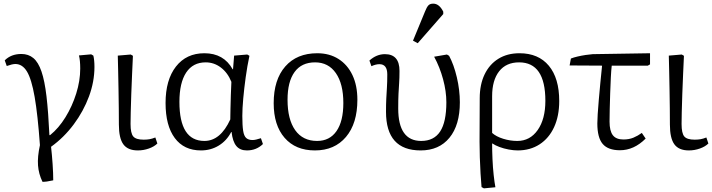

<svg xmlns="http://www.w3.org/2000/svg" viewBox="-20 -811 3907 1053"><path d="M213 186Q192 143 188.5 96Q185 49 199 -15Q187 -182 170 -279.5Q153 -377 128 -418.5Q103 -460 64 -460Q48 -460 17 -449L6 -480Q41 -515 97 -515Q136 -515 163 -492.5Q190 -470 207.5 -419Q225 -368 235 -282.5Q245 -197 251 -70H255Q302 -108 339 -168Q376 -228 398 -298Q420 -368 420 -435Q420 -480 413 -507L480 -513L492 -506Q498 -481 498 -444Q498 -363 468 -282Q438 -201 384.5 -129Q331 -57 260 -6Q265 37 268.5 88.5Q272 140 272 178Q232 187 213 186Z M736 14Q681 14 656.5 -19.5Q632 -53 632 -128Q632 -165 631.5 -215Q631 -265 630 -319Q629 -373 628 -422Q627 -471 626 -506L697 -512L709 -505Q707 -462 704.5 -406.5Q702 -351 700 -295.5Q698 -240 697 -195.5Q696 -151 696 -131Q696 -80 711 -62.5Q726 -45 768 -45Q786 -45 800 -47.5Q814 -50 832 -57L843 -24Q826 -7 796.5 3.5Q767 14 736 14Z M1082 14Q989 14 938.5 -54Q888 -122 888 -246Q888 -373 945 -446Q1002 -519 1101 -519Q1207 -519 1256 -431H1258L1264 -506L1336 -512L1348 -505Q1336 -449 1327.5 -387.5Q1319 -326 1314 -270.5Q1309 -215 1309 -175Q1309 -123 1313.5 -94Q1318 -65 1330.5 -54Q1343 -43 1365 -43Q1381 -43 1411 -53L1422 -21Q1386 14 1334 14Q1296 14 1276 -10.5Q1256 -35 1250 -87H1248Q1223 -39 1179.5 -12.5Q1136 14 1082 14ZM1101 -38Q1189 -38 1243 -156Q1243 -179 1244 -214.5Q1245 -250 1246 -289Q1247 -328 1249 -362Q1229 -412 1191.5 -440.5Q1154 -469 1108 -469Q1038 -469 1001 -413Q964 -357 964 -252Q964 -38 1101 -38Z M1707 14Q1601 14 1541 -55Q1481 -124 1481 -245Q1481 -374 1544.5 -446.5Q1608 -519 1720 -519Q1787 -519 1836.5 -487.5Q1886 -456 1913 -399Q1940 -342 1940 -264Q1940 -134 1877.5 -60Q1815 14 1707 14ZM1719 -38Q1788 -38 1825.5 -92Q1863 -146 1863 -246Q1863 -351 1822 -410Q1781 -469 1708 -469Q1634 -469 1595.5 -416Q1557 -363 1557 -264Q1557 -156 1599 -97Q1641 -38 1719 -38Z M2287 14Q2097 14 2097 -198Q2097 -239 2098.5 -269Q2100 -299 2102 -330Q2104 -361 2104 -403Q2104 -459 2061 -459Q2041 -459 2017 -448L2006 -479Q2045 -514 2091 -514Q2171 -514 2171 -422Q2171 -383 2169 -355Q2167 -327 2165.5 -296Q2164 -265 2164 -216Q2164 -38 2290 -38Q2360 -38 2394 -90Q2428 -142 2428 -250Q2428 -310 2410 -376.5Q2392 -443 2361 -500L2431 -512L2443 -505Q2469 -457 2485.5 -387Q2502 -317 2502 -250Q2502 -125 2445 -55.5Q2388 14 2287 14ZM2271 -574 2245 -588 2311 -748Q2320 -771 2329 -781Q2338 -791 2356 -791Q2389 -791 2411 -747V-734Z M2634 222 2621 215Q2618 184 2615.5 141Q2613 98 2611.5 52Q2610 6 2610 -34L2611 -272Q2611 -347 2637.5 -402.5Q2664 -458 2713 -488.5Q2762 -519 2829 -519Q2933 -519 2990 -450.5Q3047 -382 3047 -257Q3047 -175 3019 -114Q2991 -53 2939.5 -19.5Q2888 14 2819 14Q2797 14 2770 9Q2743 4 2719 -5Q2695 -14 2681 -24H2679Q2679 16 2681 62Q2683 108 2687.5 149Q2692 190 2697 216ZM2817 -38Q2887 -38 2929 -98Q2971 -158 2971 -258Q2971 -469 2827 -469Q2756 -469 2717.5 -420Q2679 -371 2679 -283V-82Q2701 -62 2739.5 -50Q2778 -38 2817 -38Z M3380 13Q3315 13 3285.5 -21.5Q3256 -56 3256 -134Q3256 -151 3258 -185Q3260 -219 3264 -263.5Q3268 -308 3272.5 -356.5Q3277 -405 3282 -451L3104 -452L3111 -490Q3126 -496 3147.5 -501Q3169 -506 3192 -509.5Q3215 -513 3231 -514L3545 -519V-458L3533 -451H3335Q3332 -426 3330 -385.5Q3328 -345 3326.5 -299.5Q3325 -254 3324 -212.5Q3323 -171 3323 -144Q3323 -93 3341 -69.5Q3359 -46 3399 -46Q3430 -46 3454 -56Q3478 -66 3500 -82L3521 -51Q3457 13 3380 13Z M3758 14Q3703 14 3678.5 -19.5Q3654 -53 3654 -128Q3654 -165 3653.5 -215Q3653 -265 3652 -319Q3651 -373 3650 -422Q3649 -471 3648 -506L3719 -512L3731 -505Q3729 -462 3726.5 -406.5Q3724 -351 3722 -295.5Q3720 -240 3719 -195.5Q3718 -151 3718 -131Q3718 -80 3733 -62.5Q3748 -45 3790 -45Q3808 -45 3822 -47.5Q3836 -50 3854 -57L3865 -24Q3848 -7 3818.5 3.5Q3789 14 3758 14Z"/></svg>

Font: Literata 12pt Light
Style: Regular
Weight: 300
Designer: Latin by Veronika Burian and Jose Scaglione. Greek by Irene Vlachou. Cyrillic by Vera Evstafieva.
Foundry: TypeTogether
Version: Version 3.002